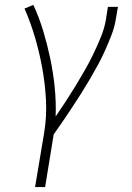

<svg xmlns="http://www.w3.org/2000/svg" viewBox="-20 -548 540 783"><path d="M123 215 160 -6Q171 -73 167.5 -139.5Q164 -206 152.5 -269.5Q141 -333 123 -394.5Q105 -456 80 -513L116 -528Q140 -476 156.5 -421Q173 -366 185 -309Q197 -252 203 -193Q209 -134 207 -73Q229 -105 249.5 -136.5Q270 -168 289.5 -200Q309 -232 327.5 -264.5Q346 -297 362 -330.5Q378 -364 392 -398.5Q406 -433 412 -468L420 -520H461L452 -468Q447 -437 435 -406Q423 -375 409.5 -344.5Q396 -314 380 -284.5Q364 -255 347 -226Q330 -197 312 -168.5Q294 -140 275.5 -112Q257 -84 238 -56Q219 -28 199 0L164 215Z"/></svg>

Font: Iosevka SS04 XLt Obl
Style: Regular
Weight: 200
Italic angle: -9°
Monospace: yes
Designer: Belleve Invis
Foundry: Belleve Invis
Version: Version 19.0.0; ttfautohint (v1.8.4)